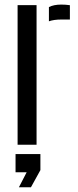

<svg xmlns="http://www.w3.org/2000/svg" viewBox="-20 -622 336 825"><path d="M55.6 0V-600H137.1V0ZM190.2 -530.5V-591.6Q210.8 -602.3 243.2 -602.3Q252.4 -602.3 261.7 -601.7Q271.1 -601.1 280.3 -599.7V-538.1H243.9Q211.3 -538.1 190.2 -530.5ZM61.2 182.7 94.6 118.1H46.8V40H153.6V109L112.9 182.7Z"/></svg>

Font: Big Shoulders Stencil Text Thin
Style: Regular
Weight: 100
Designer: Patric King
Foundry: XO Type Co
Version: Version 2.001